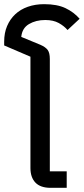

<svg xmlns="http://www.w3.org/2000/svg" viewBox="-36 -901 402 921"><path d="M207 0Q158 0 134 -25Q110 -50 110 -95V-629L-16 -683V-701Q-16 -743 -2 -776Q12 -809 37 -832.5Q62 -856 97.5 -868.5Q133 -881 176 -881Q238 -881 278 -862Q318 -843 346 -811L288 -757Q272 -776 246 -790.5Q220 -805 181 -805Q136 -805 103 -785.5Q70 -766 66 -724L158 -686Q183 -675 193 -661Q203 -647 203 -618V-79H284V0Z"/></svg>

Font: IBM Plex Sans Thai Text
Style: Regular
Weight: 450
Designer: Mike Abbink, Paul van der Laan, Pieter van Rosmalen, Ben Mitchell, Mark Frömberg
Foundry: Bold Monday
Version: Version 1.1